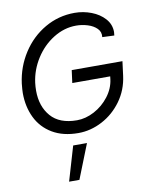

<svg xmlns="http://www.w3.org/2000/svg" viewBox="-103 -773 935 1137"><g transform="rotate(-10 365.0 -204.5)"><path d="M643 -277Q632 -193 584.5 -127.5Q537 -62 467.5 -25.5Q398 11 324 11Q232 11 168 -27Q104 -65 72 -131Q40 -197 40 -279Q40 -298 44 -336Q57 -435 110 -517Q163 -599 245 -646.5Q327 -694 424 -694Q476 -694 524.5 -675.5Q573 -657 604 -622.5Q635 -588 635 -542Q635 -535 633 -521L561 -524Q565 -555 544 -576Q523 -597 489 -607.5Q455 -618 420 -618Q348 -618 283 -577.5Q218 -537 175.5 -470Q133 -403 123 -327Q120 -303 120 -279Q120 -185 172 -125Q224 -65 329 -65Q381 -65 433 -92.5Q485 -120 521.5 -167.5Q558 -215 565 -270L567 -287H339L349 -363H654ZM280 78H363L281 285H219Z"/></g></svg>

Font: Bellota Text
Style: Bold Italic
Weight: 700
Italic angle: -7.5°
Designer: Kemie Guaida
Foundry: Kemie Guaida
Version: Version 4.001